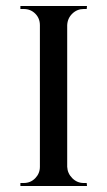

<svg xmlns="http://www.w3.org/2000/svg" viewBox="-20 -620 358 640"><path d="M204 -600V0H113V-600ZM116 -64V0H48V-10Q48 -10 53.5 -10Q59 -10 59 -10Q82 -10 97.5 -26Q113 -42 113 -64ZM202 -64H204Q205 -42 221 -26Q237 -10 259 -10Q259 -10 264 -10Q269 -10 269 -10L270 0H202ZM202 -536V-600H270L269 -590Q269 -590 264 -590Q259 -590 259 -590Q237 -590 221 -574.5Q205 -559 204 -536ZM116 -536H113Q113 -559 97.5 -574.5Q82 -590 59 -590Q59 -590 53.5 -590Q48 -590 48 -590V-600H116Z"/></svg>

Font: Cinzel Medium
Style: Regular
Weight: 500
Designer: Natanael Gama
Version: Version 2.000